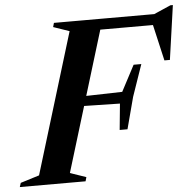

<svg xmlns="http://www.w3.org/2000/svg" viewBox="-84 -768 821 819"><g transform="rotate(-5 327.0 -358.0)"><path d="M530 -477.5 483 -341.5 447 -205.5H413.5L424.5 -317.5L207.5 -322L220 -361L438.5 -366.5L497 -477.5ZM653 -484.5H629.5L590.5 -654L625.5 -639H290.5L306 -685H603.5L675.5 -716.5H686ZM186 -41 254.5 -17.5 249.5 0H-32L-26.5 -17.5L54 -42.5L237.5 -644L169 -667.5L174 -685H382.5Z"/></g></svg>

Font: Newsreader 36pt SemiBold
Style: Italic
Weight: 600
Italic angle: -17°
Designer: Hugues Gentile
Foundry: Production Type
Version: Version 1.003